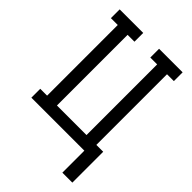

<svg xmlns="http://www.w3.org/2000/svg" viewBox="-265 -841 1130 1130"><g transform="rotate(45 300.0 -276.0)"><path d="M479 183V0H38V-74H95V-662H38V-735H234V-662H177V-74H423V-662H366V-735H562V-662H505V-74H562V183Z"/></g></svg>

Font: Iosevka Plex Etoile
Style: Regular
Weight: 400
Designer: Belleve Invis
Foundry: Belleve Invis
Version: Version 25.1.1; ttfautohint (v1.8.4)